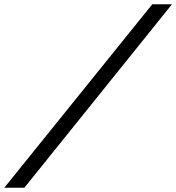

<svg xmlns="http://www.w3.org/2000/svg" viewBox="-77 -775 821 895"><path d="M724.6 -755 36.7 100H-56.9L632.7 -755Z"/></svg>

Font: Intel One Mono Light
Style: Italic
Weight: 300
Italic angle: -16°
Monospace: yes
Designer: Fred Shallcrass
Foundry: Frere-Jones Type LLC
Version: Version 1.004